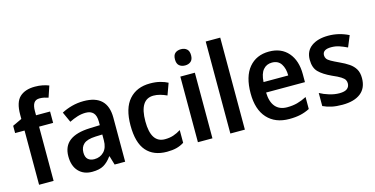

<svg xmlns="http://www.w3.org/2000/svg" viewBox="-76 -1237 2991 1532"><g transform="rotate(-15 1419.0 -470.5)"><path d="M329 -541H213V-93H93V-541H15V-601L92 -637V-673Q92 -775 136.5 -816.5Q181 -858 262 -858Q297 -858 326 -852Q355 -846 377 -837L346 -745Q330 -750 312.5 -754Q295 -758 274 -758Q242 -758 227.5 -736Q213 -714 213 -671V-635H329Z M608 -646Q804 -646 804 -457V-93H717L695 -167H692Q661 -124 625.5 -103.5Q590 -83 530 -83Q460 -83 418.5 -127.5Q377 -172 377 -251Q377 -335 433 -377.5Q489 -420 600 -424L684 -427V-456Q684 -506 662.5 -529Q641 -552 600 -552Q565 -552 531.5 -541.5Q498 -531 464 -514L425 -600Q464 -621 511 -633.5Q558 -646 608 -646ZM627 -348Q558 -345 529.5 -319.5Q501 -294 501 -250Q501 -211 520.5 -193.5Q540 -176 573 -176Q621 -176 652.5 -208.5Q684 -241 684 -302V-350Z M1148 -83Q1038 -83 979 -150.5Q920 -218 920 -361Q920 -503 983 -574Q1046 -645 1156 -645Q1203 -645 1239.5 -635.5Q1276 -626 1302 -612L1267 -516Q1239 -529 1211.5 -536.5Q1184 -544 1158 -544Q1043 -544 1043 -362Q1043 -184 1158 -184Q1197 -184 1228.5 -194.5Q1260 -205 1290 -224V-119Q1260 -100 1226.5 -91.5Q1193 -83 1148 -83Z M1466 -845Q1495 -845 1513.5 -829Q1532 -813 1532 -778Q1532 -743 1513.5 -727Q1495 -711 1466 -711Q1436 -711 1417.5 -727Q1399 -743 1399 -778Q1399 -814 1417.5 -829.5Q1436 -845 1466 -845ZM1525 -635V-93H1405V-635Z M1793 -93H1673V-853H1793Z M2139 -645Q2240 -645 2297 -579Q2354 -513 2354 -401V-335H2033Q2035 -258 2069 -218Q2103 -178 2166 -178Q2212 -178 2249.5 -188Q2287 -198 2328 -219V-120Q2291 -101 2251 -92Q2211 -83 2159 -83Q2043 -83 1977.5 -155Q1912 -227 1912 -360Q1912 -499 1973 -572Q2034 -645 2139 -645ZM2139 -554Q2094 -554 2066.5 -521.5Q2039 -489 2035 -421H2239Q2239 -479 2214.5 -516.5Q2190 -554 2139 -554Z M2802 -249Q2802 -167 2748.5 -125Q2695 -83 2597 -83Q2547 -83 2509.5 -91Q2472 -99 2438 -115V-223Q2472 -204 2515 -191Q2558 -178 2598 -178Q2642 -178 2662 -194Q2682 -210 2682 -238Q2682 -253 2675 -266Q2668 -279 2645 -294Q2622 -309 2575 -329Q2506 -361 2471.5 -396Q2437 -431 2437 -497Q2437 -569 2489 -607Q2541 -645 2629 -645Q2716 -645 2796 -605L2758 -513Q2725 -529 2694 -539.5Q2663 -550 2628 -550Q2556 -550 2556 -502Q2556 -486 2564.5 -473.5Q2573 -461 2596 -448Q2619 -435 2662 -415Q2704 -396 2735.5 -374.5Q2767 -353 2784.5 -323.5Q2802 -294 2802 -249Z"/></g></svg>

Font: Noto Sans Telugu UI SemiCondensed SemiBold
Style: Regular
Weight: 600
Width: 4
Designer: Jelle Bosma - Monotype Design Team
Foundry: Monotype Imaging Inc.
Version: Version 2.005; ttfautohint (v1.8.4.7-5d5b)